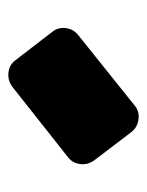

<svg xmlns="http://www.w3.org/2000/svg" viewBox="33 -872 348 454"><g transform="rotate(-90 207.0 -645.0)"><path d="M185 -501Q171 -489 152 -491.5Q133 -494 122 -508L55 -596Q44 -611 46 -629Q48 -647 62 -658L229 -790Q244 -801 262.5 -799Q281 -797 292 -782L359 -695Q370 -681 367.5 -663Q365 -645 351 -634Z"/></g></svg>

Font: d puntillas B to tiptoe
Style: Regular
Weight: 400
Designer: deFharo
Foundry: deFharo.com
Version: Version 1.001 2012